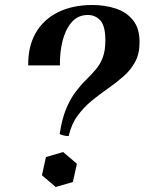

<svg xmlns="http://www.w3.org/2000/svg" viewBox="-20 -735 579 769"><path d="M332 -675Q292 -675 267 -646Q242 -617 230.5 -571Q219 -525 220 -473H93Q92 -549 123 -603Q154 -657 212.5 -686Q271 -715 350 -715Q400 -715 443 -701Q486 -687 512.5 -654.5Q539 -622 539 -566Q539 -520 521.5 -487.5Q504 -455 475 -429.5Q446 -404 413 -381Q380 -358 348 -332Q316 -306 291 -272Q266 -238 255 -190Q246 -190 237 -192Q228 -194 219 -198Q228 -258 244.5 -298Q261 -338 282 -366Q303 -394 324 -414.5Q345 -435 363 -456Q381 -477 391.5 -504.5Q402 -532 402 -573Q402 -631 382 -653Q362 -675 332 -675ZM233 -126 288 -79 272 -6 203 14 148 -33 164 -106Z"/></svg>

Font: Poltawski Nowy Medium
Style: Italic
Weight: 500
Italic angle: -12°
Version: Version 1.001;gftools[0.9.25]